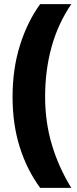

<svg xmlns="http://www.w3.org/2000/svg" viewBox="-20 -754 376 932"><path d="M41 -284Q41 -420 77 -534.5Q113 -649 175 -734H326Q261 -638 230 -525Q199 -412 199 -285Q199 -162 231.5 -52.5Q264 57 326 158H175Q111 71 76 -39.5Q41 -150 41 -284Z"/></svg>

Font: Noto Sans Myanmar UI Condensed Black
Style: Regular
Weight: 900
Width: 3
Designer: Monotype Design Team
Foundry: Monotype Imaging Inc.
Version: Version 2.103; ttfautohint (v1.8.4.7-5d5b)